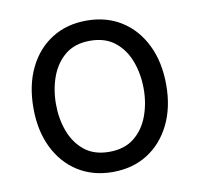

<svg xmlns="http://www.w3.org/2000/svg" viewBox="-68 -624 732 705"><g transform="rotate(-10 298.5 -271.0)"><path d="M297.9 11.7Q224.1 11.7 168.5 -23.4Q112.8 -58.6 81.8 -122.1Q50.8 -185.5 50.8 -269.5Q50.8 -355 81.8 -418.7Q112.8 -482.4 168.5 -517.6Q224.1 -552.7 297.9 -552.7Q372.1 -552.7 427.7 -517.6Q483.4 -482.4 514.6 -418.7Q545.9 -355 545.9 -269.5Q545.9 -185.5 514.6 -122.1Q483.4 -58.6 427.7 -23.4Q372.1 11.7 297.9 11.7ZM297.9 -63.5Q354.5 -63.5 390.6 -92.3Q426.8 -121.1 444.3 -168.2Q461.9 -215.3 461.9 -269.5Q461.9 -324.7 444.3 -372.1Q426.8 -419.4 390.6 -448.5Q354.5 -477.5 297.9 -477.5Q241.7 -477.5 205.8 -448.5Q169.9 -419.4 152.3 -372.1Q134.8 -324.7 134.8 -269.5Q134.8 -215.3 152.3 -168.2Q169.9 -121.1 205.8 -92.3Q241.7 -63.5 297.9 -63.5Z"/></g></svg>

Font: GitLab Sans
Style: Regular
Weight: 400
Designer: Rasmus Andersson
Foundry: Modifications by GitLab B.V., manufactured by rsms
Version: Version 4.000;git-c8fb6b7